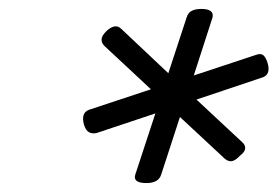

<svg xmlns="http://www.w3.org/2000/svg" viewBox="-20 -1039 621 430"><path d="M308 -629Q277 -629 283 -648L328 -785L196 -741Q186 -739 179 -743Q172 -747 168 -760Q161 -786 179 -793L318 -839L214 -936Q207 -943 207.5 -951Q208 -959 218 -969Q226 -977 235 -979.5Q244 -982 252 -974L357 -875L398 -1000Q401 -1010 409 -1014.5Q417 -1019 431 -1019Q460 -1019 456 -1000L414 -870L553 -916Q564 -920 569.5 -915.5Q575 -911 579 -899Q587 -873 569 -866L420 -816L522 -721Q530 -714 529 -706Q528 -698 517 -690Q509 -681 501 -678.5Q493 -676 484 -683L383 -777L341 -648Q335 -629 308 -629Z"/></svg>

Font: Playwrite NZ
Style: Regular
Weight: 400
Designer: Veronika Burian, José Scaglione
Foundry: TypeTogether
Version: Version 1.002